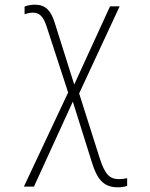

<svg xmlns="http://www.w3.org/2000/svg" viewBox="-20 -557 640 820"><path d="M483 243C500 243 513 240 523 237V204C513 206 502 208 488 208C449 208 428 189 405 116L318 -158L491 -530H450L297 -196L213 -462C197 -513 173 -537 129 -537C110 -537 95 -533 85 -529V-496C96 -500 107 -503 121 -503C146 -503 165 -489 179 -444L271 -162L82 240H125L291 -123L373 138C394 205 420 243 483 243Z"/></svg>

Font: Noto Sans Mono ExtraLight
Style: Regular
Weight: 200
Designer: Monotype Design Team
Foundry: Monotype Imaging Inc.
Version: Version 2.014